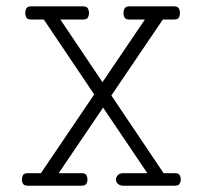

<svg xmlns="http://www.w3.org/2000/svg" viewBox="-20 -592 645 612"><path d="M69.3 0Q57.1 0 53.5 -6.1Q49.8 -12.2 49.8 -20Q49.8 -27.3 53.2 -33.7Q56.6 -40 68.8 -40H110.4L280.3 -291L119.6 -529.8H79.6Q67.4 -529.8 64 -536.1Q60.5 -542.5 60.5 -550.3Q60.5 -558.6 64.2 -565.2Q67.9 -571.8 80.1 -571.8H244.1Q256.3 -571.8 260 -565.2Q263.7 -558.6 263.7 -550.3Q263.7 -542.5 260.3 -536.1Q256.8 -529.8 244.6 -529.8H172.4L306.6 -330.1L441.9 -529.8H392.6Q380.4 -529.8 377 -536.1Q373.5 -542.5 373.5 -550.3Q373.5 -558.6 377.2 -565.2Q380.9 -571.8 393.1 -571.8H534.2Q546.4 -571.8 550 -565.2Q553.7 -558.6 553.7 -550.3Q553.7 -542.5 550.3 -536.1Q546.9 -529.8 534.7 -529.8H499L335 -287.6L501.5 -40H537.1Q549.3 -40 552.7 -33.9Q556.2 -27.8 556.2 -20.5Q556.2 -12.7 552.5 -6.3Q548.8 0 536.1 0H374Q361.8 0 355.7 -6.1Q349.6 -12.2 349.6 -20Q349.6 -27.3 355.5 -33.7Q361.3 -40 373.5 -40H449.7L308.6 -249L167 -40H239.7Q252 -40 255.4 -33.7Q258.8 -27.3 258.8 -20Q258.8 -12.2 255.1 -6.1Q251.5 0 239.3 0Z"/></svg>

Font: Cutive Mono
Style: Regular
Weight: 400
Designer: Vernon Adams
Foundry: Vernon Adams
Version: Version 1.110; ttfautohint (v1.8.4.7-5d5b)